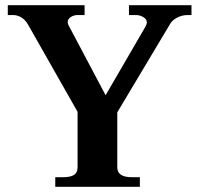

<svg xmlns="http://www.w3.org/2000/svg" viewBox="-20 -720 768 740"><path d="M193 -37H223Q252 -37 265.5 -46Q279 -55 279 -75V-289L87 -627Q77 -644 62 -653Q47 -662 31 -662H10V-700H306V-662H279Q265 -662 253 -654.5Q241 -647 241 -635Q241 -629 244 -623L387 -353L541 -618Q546 -628 546 -633Q546 -646 532.5 -654Q519 -662 504 -662H477V-700H718V-662H702Q682 -662 662.5 -652Q643 -642 634 -625L432 -287V-75Q432 -37 488 -37H519V0H193Z"/></svg>

Font: Taviraj SemiBold
Style: Regular
Weight: 600
Designer: Katatrad Team
Foundry: CadsonDemak
Version: Version 1.001